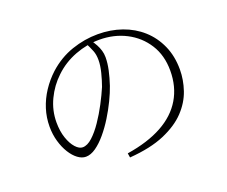

<svg xmlns="http://www.w3.org/2000/svg" viewBox="-113 -863 1226 1038"><g transform="rotate(-20 500.0 -344.0)"><path d="M467 -26Q588 -45 670 -90Q752 -135 794 -205.5Q836 -276 836 -368Q836 -456 795 -520.5Q754 -585 685 -620.5Q616 -656 532 -656Q461 -656 391.5 -629.5Q322 -603 270 -553Q221 -507 191.5 -445Q162 -383 162 -315Q162 -264 175.5 -224.5Q189 -185 209.5 -162.5Q230 -140 250 -140Q277 -140 306.5 -167Q336 -194 364.5 -236Q393 -278 417.5 -324.5Q442 -371 459 -411Q471 -444 481 -483.5Q491 -523 491 -555Q491 -586 482 -608.5Q473 -631 459 -659L489 -666Q502 -648 511.5 -630.5Q521 -613 526.5 -594.5Q532 -576 532 -556Q532 -522 523.5 -483Q515 -444 501 -402Q489 -367 468.5 -324.5Q448 -282 422 -240Q396 -198 366.5 -163Q337 -128 307 -107Q277 -86 249 -86Q226 -86 203 -103Q180 -120 161 -150.5Q142 -181 130.5 -221Q119 -261 119 -306Q119 -358 134.5 -407Q150 -456 179 -500Q208 -544 247 -580Q309 -636 383.5 -661.5Q458 -687 534 -687Q608 -687 672 -664.5Q736 -642 784 -599Q832 -556 859.5 -494.5Q887 -433 887 -356Q887 -297 867 -238Q847 -179 800 -129Q753 -79 672.5 -44.5Q592 -10 471 -1Z"/></g></svg>

Font: Noto Serif KR ExtraLight
Style: Regular
Weight: 200
Designer: Ryoko NISHIZUKA 西塚涼子 (kana & ideographs); Frank Grießhammer (Latin, Greek & Cyrillic); Wenlong ZHANG 张文龙 (bopomofo); San
Foundry: Adobe
Version: Version 2.002-H1;hotconv 1.1.0;makeotfexe 2.6.0